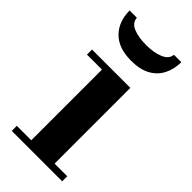

<svg xmlns="http://www.w3.org/2000/svg" viewBox="-214 -705 751 751"><g transform="rotate(45 161.5 -329.5)"><path d="M105 -15V-431H234V-15ZM25 0V-28H304V0ZM22 -419V-447H234V-419ZM161 -524Q91 -524 54.5 -561Q18 -598 18 -659H58Q60 -632 88.5 -620.5Q117 -609 159 -609Q202 -609 231.5 -621.5Q261 -634 263 -659H304Q304 -621 288.5 -590Q273 -559 241.5 -541.5Q210 -524 161 -524Z"/></g></svg>

Font: Libre Bodoni SemiBold
Style: Regular
Weight: 600
Designer: Pablo Impallari, Rodrigo Fuenzalida
Foundry: Impallari Type
Version: Version 2.005;gftools[0.9.23]